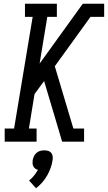

<svg xmlns="http://www.w3.org/2000/svg" viewBox="-20 -755 575 1023"><path d="M5 0V-70H55L154 -665H113V-735H283V-665H232L191 -416L421 -735H535V-665H462L272 -402L371 -70H428V0H311L275 -122L215 -323L164 -254L134 -70H175V0ZM172 248 135 207Q150 195 161.5 180.5Q173 166 182 150Q174 148 167.5 143Q161 138 157.5 131Q154 124 153.5 115.5Q153 107 154 99Q156 88 161 77.5Q166 67 174.5 59.5Q183 52 194 49Q205 46 216 46Q227 46 237 49Q247 52 253 59.5Q259 67 260.5 77.5Q262 88 260 99Q257 120 249.5 140.5Q242 161 231 180.5Q220 200 205 217Q190 234 172 248Z"/></svg>

Font: Iosevka Gothic
Style: Italic
Weight: 400
Italic angle: -9°
Monospace: yes
Designer: Belleve Invis
Foundry: Belleve Invis
Version: Version 15.5.1; ttfautohint (v1.8.4)